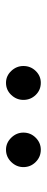

<svg xmlns="http://www.w3.org/2000/svg" viewBox="222 -1170 156 640"><g transform="rotate(90 300.0 -850.0)"><path d="M479 -792Q456 -792 439 -809.5Q422 -827 422 -850Q422 -874 439 -891Q456 -908 479 -908Q503 -908 520 -891Q537 -874 537 -850Q537 -827 520 -809.5Q503 -792 479 -792ZM256 -792Q233 -792 216.5 -809.5Q200 -827 200 -850Q200 -874 216.5 -891Q233 -908 256 -908Q280 -908 296.5 -891Q313 -874 313 -850Q313 -827 296.5 -809.5Q280 -792 256 -792Z"/></g></svg>

Font: Zen Old Mincho
Style: Bold
Weight: 700
Designer: Yoshimichi Ohira
Foundry: Positype
Version: Version 1.500